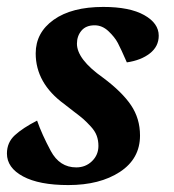

<svg xmlns="http://www.w3.org/2000/svg" viewBox="-32 -527 501 554"><path d="M-12 -84Q-12 -116 11 -137Q34 -158 75 -179Q89 -139 114.5 -91.5Q140 -44 188 -44Q215 -44 233.5 -62Q252 -80 252 -106Q252 -122 247 -135.5Q242 -149 230 -162Q218 -175 209 -183Q200 -191 180 -206L153 -227Q71 -287 71 -373Q71 -433 123 -470Q175 -507 266 -507Q342 -507 384 -483.5Q426 -460 426 -424Q426 -393 400.5 -373Q375 -353 334 -347Q317 -386 308 -403Q299 -420 281 -437Q263 -454 241 -454Q216 -454 203 -438.5Q190 -423 190 -401Q190 -356 265 -303Q320 -262 346 -223.5Q372 -185 372 -136Q372 -69 314 -31Q256 7 165 7Q81 7 34.5 -18Q-12 -43 -12 -84Z"/></svg>

Font: Volkhov
Style: Bold Italic
Weight: 700
Designer: Cyreal (www.cyreal.org)
Foundry: Cyreal (www.cyreal.org)
Version: Version 1.001